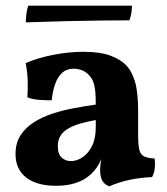

<svg xmlns="http://www.w3.org/2000/svg" viewBox="-20 -651 593 680"><path d="M367 9Q349.4 2.2 342 -11.7Q334.6 -25.6 334.6 -48.8Q334.6 -61.4 337.1 -78.7Q339.6 -96 345 -111.4L348.2 -115Q340.4 -87 327.2 -65.2Q314 -43.4 295.8 -28.8Q275.2 -11.4 245.9 -2.2Q216.6 7 178.4 7Q110.6 7 72.8 -22.1Q35 -51.2 35 -105.6Q35 -144 52.6 -171.5Q70.2 -199 100.3 -218.1Q130.4 -237.2 167.3 -249.1Q204.2 -261 243.5 -268.2Q282.8 -275.4 319.2 -280.6Q319.2 -308.4 317.4 -327.2Q315.6 -346 310.8 -359.5Q306 -373 297 -383Q285.6 -396.2 271 -401.9Q256.4 -407.6 241.6 -407.6Q214.6 -407.6 198.3 -391.3Q182 -375 174 -349.5Q166 -324 163.2 -295.8Q137.8 -295.8 116 -297.6Q94.2 -299.4 77 -306.4Q79 -333.2 78.1 -364.5Q77.2 -395.8 70.8 -427.4Q113.2 -446 168.8 -456.8Q224.4 -467.6 274.4 -467.6Q334.8 -467.6 370.6 -454.1Q406.4 -440.6 424.8 -421.8Q446 -401 457.6 -363.5Q469.2 -326 469.2 -256V-172.4Q469.2 -139.6 473.2 -121.7Q477.2 -103.8 489.8 -97.4Q502.4 -91 527.6 -89.6Q530 -72.4 528.1 -55.2Q526.2 -38 518.6 -23.8Q480.4 -22.4 440.9 -14.4Q401.4 -6.4 367 9ZM231 -80.4Q251.2 -80.4 271.5 -93.4Q291.8 -106.4 305.5 -133.2Q319.2 -160 319.2 -200.4V-225.8Q288.4 -220.4 263.6 -213.1Q238.8 -205.8 221.1 -195.4Q203.4 -185 194.1 -170Q184.8 -155 184.8 -133.4Q184.8 -104.8 198.6 -92.6Q212.4 -80.4 231 -80.4ZM71.4 -571.8Q71.4 -583.2 73.4 -601.1Q75.4 -619 80.4 -631H447.4Q447.4 -620 445.4 -606.2Q443.4 -592.4 438.4 -579Q400.2 -579 343.1 -578.4Q286 -577.8 216.6 -576.2Q147.2 -574.6 71.4 -571.8Z"/></svg>

Font: Vollkorn
Style: Regular
Weight: 400
Designer: Friedrich Althausen
Foundry: Friedrich Althausen
Version: Version 4.104